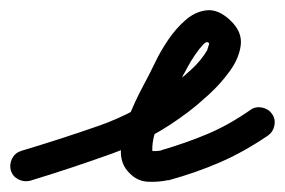

<svg xmlns="http://www.w3.org/2000/svg" viewBox="-48 -316 555 374"><path d="M-27 16Q-30 4 -24.5 -7Q-19 -18 -7 -22Q70 -45 144.5 -71Q219 -97 284 -147Q303 -161 323.5 -179.5Q344 -198 356 -219Q356 -221 358 -226Q360 -231 359 -232Q359 -232 359 -232Q359 -232 359 -232Q359 -232 359 -232Q359 -232 359 -232Q355 -237 347.5 -229Q340 -221 331.5 -208.5Q323 -196 317 -184.5Q311 -173 309 -170Q299 -148 284 -121.5Q269 -95 258 -68.5Q247 -42 249 -19Q249 -18 247 -20Q245 -22 246 -22Q255 -21 267 -23Q267 -23 266.5 -23Q266 -23 266 -23Q265 -23 265 -23Q265 -23 265 -23Q313 -37 355 -54.5Q397 -72 440 -102Q450 -109 462.5 -106.5Q475 -104 482 -94Q489 -84 486.5 -71.5Q484 -59 474 -52Q427 -20 381 0Q335 20 281 35Q281 35 281 35Q281 35 280 35Q280 35 279.5 35Q279 35 279 35Q260 39 240 38Q220 37 205 22Q186 4 187.5 -24.5Q189 -53 201.5 -85Q214 -117 229.5 -146Q245 -175 255 -196Q264 -215 279 -237.5Q294 -260 313.5 -277Q333 -294 355.5 -296Q378 -298 401 -276Q401 -276 401 -276Q401 -276 401 -276Q401 -276 401 -276Q401 -276 401 -276Q424 -254 421 -228.5Q418 -203 400 -178Q382 -153 359 -132Q336 -111 320 -99Q251 -46 172 -17.5Q93 11 11 36Q-1 39 -12 33.5Q-23 28 -27 16Z"/></svg>

Font: FRB American Cursive Guidelines Arrows
Style: Bold Italic
Weight: 700
Italic angle: -25°
Version: Version 2.0;Modular Font Editor K font №1